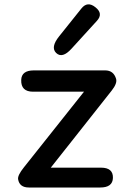

<svg xmlns="http://www.w3.org/2000/svg" viewBox="-20 -832 578 875"><path d="M415 -798.8Q451.7 -770 421.9 -737.3L306.2 -610.4Q263.7 -563.5 235.8 -590.8Q209.5 -616.7 249.5 -666.5L351.1 -793.5Q378.9 -828.1 415 -798.8ZM488.8 -418.9 211.4 -67.9H440.4Q496.1 -67.9 494.6 -21Q493.2 22.5 437 22.5H111.8Q68.8 22.5 62.5 -15.1Q59.6 -32.7 88.9 -69.3L362.8 -414.1H130.9Q74.7 -414.1 76.7 -467.8Q78.1 -511.2 134.3 -511.2H459.5Q497.1 -511.2 508.8 -473.6Q515.6 -452.6 488.8 -418.9Z"/></svg>

Font: Comic Relief LRS
Style: Regular
Weight: 400
Designer: Jeff Davis
Foundry: Loudifier
Version: Version 1.0